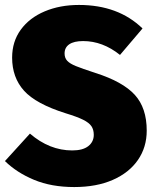

<svg xmlns="http://www.w3.org/2000/svg" viewBox="-20 -736 628 776"><path d="M556 -621 465 -514Q395 -570 316 -570Q279 -570 260 -557Q241 -544 241 -520Q241 -502 251.5 -490.5Q262 -479 286.5 -469Q311 -459 366 -441Q476 -406 524.5 -353Q573 -300 573 -208Q573 -141 537.5 -89.5Q502 -38 436 -9Q370 20 280 20Q188 20 118 -9Q48 -38 0 -85L101 -196Q180 -128 272 -128Q315 -128 337 -145.5Q359 -163 359 -191Q359 -212 349.5 -226Q340 -240 316 -252Q292 -264 246 -278Q125 -316 77 -369.5Q29 -423 29 -503Q29 -568 64 -616Q99 -664 160.5 -690Q222 -716 299 -716Q458 -716 556 -621Z"/></svg>

Font: Fira Sans Black
Style: Regular
Weight: 900
Designer: Carrois Corporate & Edenspiekermann AG
Foundry: Carrois Corporate GbR & Edenspiekermann AG
Version: Version 4.203